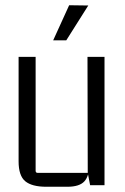

<svg xmlns="http://www.w3.org/2000/svg" viewBox="-20 -707 477 733"><path d="M237 6H157Q102 6 76.5 -15Q51 -36 51 -91V-490H116V-55Q116 -47 124 -47H315L314 -490H379V0H324L315 -47L321 -81Q321 -35 302 -14.5Q283 6 237 6ZM183 -553H233L317 -686L244 -687Z"/></svg>

Font: Gemunu Libre ExtraLight Light
Style: Regular
Weight: 300
Version: Version 1.100